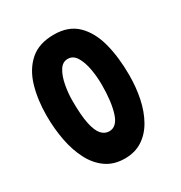

<svg xmlns="http://www.w3.org/2000/svg" viewBox="-162 -786 868 920"><g transform="rotate(-30 272.0 -326.5)"><path d="M266 16Q205.5 16 163 -13.8Q120.5 -43.5 93.8 -95Q67 -146.5 54.5 -212Q42 -277.5 42 -349Q42 -436.5 63.2 -509.2Q84.5 -582 133.5 -625.5Q182.5 -669 266 -669Q346 -669 393.5 -623Q441 -577 461.8 -498.2Q482.5 -419.5 482.5 -320.5Q482.5 -253 469.8 -192.2Q457 -131.5 430.5 -84.5Q404 -37.5 363 -10.8Q322 16 266 16ZM265.5 -134.5Q308.5 -134.5 327 -194Q345.5 -253.5 345.5 -346Q345.5 -391.5 337.5 -435Q329.5 -478.5 312 -506.8Q294.5 -535 265.5 -535Q236 -535 218.5 -506Q201 -477 193 -434Q185 -391 185 -349.5Q185 -268 195 -221.2Q205 -174.5 223 -154.5Q241 -134.5 265.5 -134.5Z"/></g></svg>

Font: Grandstander
Style: Bold
Weight: 700
Designer: Tyler Finck
Foundry: Etcetera Type Co
Version: Version 1.200; ttfautohint (v1.8.3)